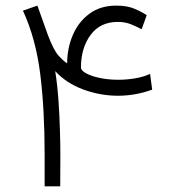

<svg xmlns="http://www.w3.org/2000/svg" viewBox="-20 -654 597 674"><path d="M393.6 -577.1Q331.5 -577.1 297.9 -531.2Q264.2 -485.4 264.2 -417Q264.2 -406.7 282.2 -396.7Q300.3 -386.7 330.1 -380.4Q359.9 -374 395.5 -374Q424.3 -374 453.9 -378.9Q483.4 -383.8 506.8 -394.5L514.2 -339.4Q455.6 -317.9 394 -317.9Q332 -317.9 272.5 -339.8Q212.9 -361.8 173.8 -404.3Q181.6 -355 185.3 -300.8Q189 -246.6 190.4 -196.5Q191.9 -146.5 191.9 -108.9L191.4 0H136.7V-110.8Q136.7 -269.5 121.3 -393.6Q106 -517.6 60.5 -616.7L111.3 -634.3L148.4 -530.3Q168.5 -477.1 186.3 -457.8Q204.1 -438.5 215.8 -431.6Q215.8 -484.4 235.4 -530.5Q254.9 -576.7 293.5 -605.5Q332 -634.3 388.2 -634.3Q426.3 -634.3 452.1 -623.3Q478 -612.3 495.1 -600.6L477.1 -551.3Q460.9 -560.1 440.2 -568.6Q419.4 -577.1 393.6 -577.1Z"/></svg>

Font: Vazirmatn RD UI FD ExtraLight
Style: Regular
Weight: 200
Designer: Saber Rastikerdar
Foundry: Saber Rastikerdar
Version: Version 33.003